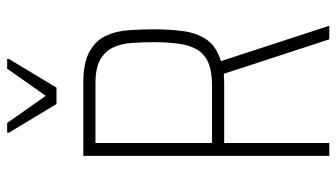

<svg xmlns="http://www.w3.org/2000/svg" viewBox="-222 -719 941 537"><g transform="rotate(-90 248.5 -450.5)"><path d="M81 0V-688H285Q341 -688 372 -671Q403 -654 416.5 -625.5Q430 -597 432.5 -562Q435 -527 435 -491Q435 -447 430 -409Q425 -371 406.5 -343.5Q388 -316 346 -303L445 0H407L307 -306L333 -297Q325 -296 309.5 -295Q294 -294 280 -294H117V0ZM117 -328H279Q319 -328 343 -339Q367 -350 379 -371Q391 -392 395 -422.5Q399 -453 399 -491Q399 -523 397 -552Q395 -581 384.5 -604Q374 -627 350.5 -640.5Q327 -654 284 -654H117ZM226 -763 146 -896V-901H173L249 -793L325 -901H352V-896L272 -763Z"/></g></svg>

Font: Saira Condensed Thin
Style: Regular
Weight: 250
Width: 3
Designer: Hector Gatti with collaboration of the Omnibus-Type team
Foundry: Omnibus-Type
Version: Version 1.101